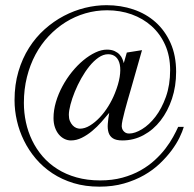

<svg xmlns="http://www.w3.org/2000/svg" viewBox="-20 -594 742 734"><path d="M682.6 -108.9Q677.7 -91.8 666.3 -68.1Q654.8 -44.4 636 -19Q617.2 6.3 591.1 31.2Q564.9 56.2 530.8 75.7Q496.6 95.2 454.1 107.4Q411.6 119.6 360.4 119.6Q306.2 119.6 261.2 106Q216.3 92.3 180.2 68.4Q144 44.4 116.9 12.5Q89.8 -19.5 71.8 -56.2Q53.7 -92.8 44.7 -132.3Q35.6 -171.9 35.6 -210.9Q35.6 -270.5 50.5 -320.8Q65.4 -371.1 91.1 -411.4Q116.7 -451.7 150.9 -482.2Q185.1 -512.7 224.1 -533.2Q263.2 -553.7 304.9 -564Q346.7 -574.2 387.2 -574.2Q441.9 -574.2 490.2 -557.9Q538.6 -541.5 574.7 -509.3Q610.8 -477.1 632.1 -429.4Q653.3 -381.8 653.3 -319.3Q653.3 -264.2 637.5 -216.6Q621.6 -168.9 594 -133.3Q566.4 -97.7 528.8 -77.4Q491.2 -57.1 448.2 -57.1Q423.8 -57.1 411.6 -65.2Q399.4 -73.2 395 -87.4Q390.6 -101.6 392.1 -120.8Q393.6 -140.1 397.5 -162.6Q383.8 -146 367.4 -127.4Q351.1 -108.9 332.3 -93.3Q313.5 -77.6 293 -67.4Q272.5 -57.1 251 -57.1Q238.3 -57.1 226.3 -63Q214.4 -68.8 205.1 -79.8Q195.8 -90.8 190.2 -106.7Q184.6 -122.6 184.6 -142.6Q184.6 -172.9 193.8 -204.1Q203.1 -235.4 218.8 -264.4Q234.4 -293.5 255.1 -319.1Q275.9 -344.7 298.6 -363.5Q321.3 -382.3 344.5 -393.3Q367.7 -404.3 388.7 -404.3Q406.2 -404.3 418.2 -398.7Q430.2 -393.1 437.5 -385Q444.8 -377 448.2 -367.9Q451.7 -358.9 453.1 -352.5L464.8 -393.1L522.9 -402.3L480.5 -253.4Q474.1 -231.9 468 -210.4Q461.9 -189 456.8 -169.7Q451.7 -150.4 448.5 -135.3Q445.3 -120.1 445.3 -111.3Q445.3 -108.4 446.5 -103.8Q447.8 -99.1 450.9 -94.7Q454.1 -90.3 459.5 -86.9Q464.8 -83.5 473.6 -83.5Q495.6 -83.5 522.9 -100.1Q550.3 -116.7 574.2 -147.7Q598.1 -178.7 614.3 -223.9Q630.4 -269 630.4 -326.2Q630.4 -379.9 611.3 -422.4Q592.3 -464.8 559.6 -494.1Q526.9 -523.4 483.2 -539.1Q439.5 -554.7 389.6 -554.7Q346.7 -554.7 306.4 -543Q266.1 -531.2 231 -509.3Q195.8 -487.3 166.3 -456.1Q136.7 -424.8 115.7 -385.5Q94.7 -346.2 83 -299.6Q71.3 -252.9 71.3 -200.7Q71.3 -163.1 79.1 -126.7Q86.9 -90.3 102.8 -57.4Q118.7 -24.4 142.8 3.7Q167 31.7 199.5 52.2Q231.9 72.8 272.7 84.2Q313.5 95.7 362.8 95.7Q409.7 95.7 448 85.2Q486.3 74.7 517.1 57.4Q547.9 40 571.5 18.3Q595.2 -3.4 612.5 -26.1Q629.9 -48.8 641.8 -70.6Q653.8 -92.3 661.1 -108.9ZM418.9 -236.8Q433.1 -272 437.5 -299.8Q441.9 -327.6 438 -346.9Q434.1 -366.2 422.6 -376.5Q411.1 -386.7 393.6 -386.7Q375 -386.7 356.7 -374Q338.4 -361.3 321.8 -340.8Q305.2 -320.3 290.8 -294.7Q276.4 -269 265.9 -243.2Q255.4 -217.3 249.3 -193.8Q243.2 -170.4 243.2 -154.8Q243.2 -141.1 247.3 -131.3Q251.5 -121.6 257.6 -115Q263.7 -108.4 271.2 -105.2Q278.8 -102.1 285.6 -102.1Q304.2 -102.1 323.7 -114Q343.3 -126 361.3 -145Q379.4 -164.1 394.3 -188.2Q409.2 -212.4 418.9 -236.8Z"/></svg>

Font: Surma
Style: Regular
Weight: 400
Designer: Sue Lloyd-Williams
Foundry: Sylheti Translation And Research
Version: Version 3.000